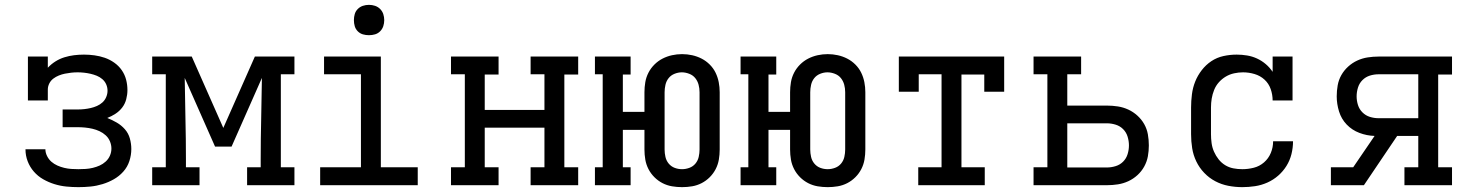

<svg xmlns="http://www.w3.org/2000/svg" viewBox="-20 -763 6040 791"><path d="M303 8Q278 8 253 5.5Q228 3 204 -4.5Q180 -12 158 -24.5Q136 -37 119.5 -56Q103 -75 94 -98.5Q85 -122 85 -147Q85 -148 85 -148Q85 -148 85 -148H167Q167 -134 174 -120Q181 -106 192 -96.5Q203 -87 216.5 -81Q230 -75 244.5 -71.5Q259 -68 273.5 -67Q288 -66 303 -66Q318 -66 333 -67Q348 -68 362.5 -71.5Q377 -75 390.5 -81Q404 -87 415.5 -97.5Q427 -108 433 -122Q439 -136 439 -151Q439 -166 433 -180.5Q427 -195 415.5 -205.5Q404 -216 390 -222.5Q376 -229 361 -232.5Q346 -236 330.5 -237.5Q315 -239 300 -239H238V-312H300Q314 -312 327.5 -313.5Q341 -315 354 -318Q367 -321 379.5 -326.5Q392 -332 402 -341Q412 -350 417.5 -363Q423 -376 423 -389Q423 -403 417.5 -415.5Q412 -428 401.5 -437Q391 -446 378.5 -451Q366 -456 353 -459Q340 -462 326.5 -463.5Q313 -465 300 -465Q286 -465 273 -463.5Q260 -462 247.5 -459.5Q235 -457 222.5 -452Q210 -447 199.5 -439Q189 -431 183 -419Q177 -407 177 -394V-349H95V-530H177V-484Q191 -499 208.5 -510Q226 -521 245.5 -527Q265 -533 285 -535.5Q305 -538 326 -538Q326 -538 326 -538Q326 -538 326 -538Q326 -538 326 -538Q326 -538 326 -538Q348 -538 369.5 -535Q391 -532 411.5 -525Q432 -518 450.5 -505Q469 -492 481.5 -474Q494 -456 499.5 -435Q505 -414 505 -392Q505 -373 500 -354Q495 -335 483.5 -320Q472 -305 456 -294.5Q440 -284 422 -277Q442 -269 461 -258Q480 -247 494.5 -230.5Q509 -214 515 -192.5Q521 -171 521 -149Q521 -124 513 -99.5Q505 -75 488 -56Q471 -37 449 -24.5Q427 -12 402.5 -4.5Q378 3 353 5.5Q328 8 303 8Z M607 0V-74H663V-457H607V-530H770L900 -236L1030 -530H1193V-457H1137V-74H1193V0H998V-74H1054V-106Q1054 -190 1056 -274Q1058 -358 1059 -442L934 -159H866L741 -442Q742 -358 744 -274Q746 -190 746 -106V-74H802V0Z M1299 0V-74H1467V-457H1315V-530H1549V-74H1701V0ZM1500 -618Q1487 -618 1475 -621.5Q1463 -625 1454 -634Q1445 -643 1441.5 -655Q1438 -667 1438 -680Q1438 -693 1441.5 -705Q1445 -717 1454 -726Q1463 -735 1475 -739Q1487 -743 1500 -743Q1513 -743 1525 -739Q1537 -735 1546 -726Q1555 -717 1559 -705Q1563 -693 1563 -680Q1563 -667 1559 -655Q1555 -643 1546 -634Q1537 -625 1525 -621.5Q1513 -618 1500 -618Z M1838 0V-74H1895V-457H1838V-530H2034V-456H1977V-310H2223V-457H2166V-530H2362V-456H2305V-74H2362V0H2166V-74H2223V-237H1977V-74H2034V0Z M2790 8Q2769 8 2748.5 4.5Q2728 1 2709.5 -8.5Q2691 -18 2676 -33Q2661 -48 2651.5 -66.5Q2642 -85 2638.5 -105.5Q2635 -126 2635 -147V-228H2546V-74H2578V0H2431V-74H2463V-457H2431V-530H2578V-456H2546V-302H2635V-383Q2635 -404 2638.5 -424.5Q2642 -445 2651.5 -463.5Q2661 -482 2676 -497Q2691 -512 2709.5 -521.5Q2728 -531 2748.5 -535.5Q2769 -540 2790 -540Q2811 -540 2831.5 -535.5Q2852 -531 2870.5 -521.5Q2889 -512 2904 -497Q2919 -482 2928 -463.5Q2937 -445 2941 -424.5Q2945 -404 2945 -383V-147Q2945 -126 2941.5 -105.5Q2938 -85 2928.5 -66.5Q2919 -48 2904 -33Q2889 -18 2870.5 -8.5Q2852 1 2831.5 4.5Q2811 8 2790 8ZM2790 -66Q2805 -66 2820 -71.5Q2835 -77 2845 -89Q2855 -101 2858.5 -116.5Q2862 -132 2862 -147V-383Q2862 -399 2858 -414Q2854 -429 2844.5 -441Q2835 -453 2819.5 -459Q2804 -465 2789 -465Q2774 -465 2759 -459Q2744 -453 2734.5 -441Q2725 -429 2721.5 -413.5Q2718 -398 2718 -383V-147Q2718 -132 2721.5 -116.5Q2725 -101 2735 -89Q2745 -77 2759.5 -71.5Q2774 -66 2790 -66Z M3390 8Q3369 8 3348.5 4.5Q3328 1 3309.5 -8.5Q3291 -18 3276 -33Q3261 -48 3251.5 -66.5Q3242 -85 3238.5 -105.5Q3235 -126 3235 -147V-228H3146V-74H3178V0H3031V-74H3063V-457H3031V-530H3178V-456H3146V-302H3235V-383Q3235 -404 3238.5 -424.5Q3242 -445 3251.5 -463.5Q3261 -482 3276 -497Q3291 -512 3309.5 -521.5Q3328 -531 3348.5 -535.5Q3369 -540 3390 -540Q3411 -540 3431.5 -535.5Q3452 -531 3470.5 -521.5Q3489 -512 3504 -497Q3519 -482 3528 -463.5Q3537 -445 3541 -424.5Q3545 -404 3545 -383V-147Q3545 -126 3541.5 -105.5Q3538 -85 3528.5 -66.5Q3519 -48 3504 -33Q3489 -18 3470.5 -8.5Q3452 1 3431.5 4.5Q3411 8 3390 8ZM3390 -66Q3405 -66 3420 -71.5Q3435 -77 3445 -89Q3455 -101 3458.5 -116.5Q3462 -132 3462 -147V-383Q3462 -399 3458 -414Q3454 -429 3444.5 -441Q3435 -453 3419.5 -459Q3404 -465 3389 -465Q3374 -465 3359 -459Q3344 -453 3334.5 -441Q3325 -429 3321.5 -413.5Q3318 -398 3318 -383V-147Q3318 -132 3321.5 -116.5Q3325 -101 3335 -89Q3345 -77 3359.5 -71.5Q3374 -66 3390 -66Z M3763 0V-74H3859V-457H3765V-385H3683V-530H4117V-385H4035V-456H3941V-74H4037V0Z M4238 0V-74H4295V-457H4238V-530H4434V-457H4377V-328H4540Q4563 -328 4585.5 -324.5Q4608 -321 4628.5 -311.5Q4649 -302 4666 -286.5Q4683 -271 4694 -251.5Q4705 -232 4709 -209.5Q4713 -187 4713 -164Q4713 -141 4709 -119Q4705 -97 4694 -77Q4683 -57 4666 -41.5Q4649 -26 4628.5 -16.5Q4608 -7 4585.5 -3.5Q4563 0 4540 0ZM4377 -73H4540Q4558 -73 4576 -78.5Q4594 -84 4607 -97Q4620 -110 4625.5 -128Q4631 -146 4631 -164Q4631 -182 4625.5 -200Q4620 -218 4607 -231Q4594 -244 4576 -249.5Q4558 -255 4540 -255H4377Z M5098 8Q5069 8 5040.5 2.5Q5012 -3 4986.5 -16.5Q4961 -30 4941 -51Q4921 -72 4908.5 -98Q4896 -124 4891.5 -152.5Q4887 -181 4887 -210V-320Q4887 -347 4890.5 -374.5Q4894 -402 4904 -427Q4914 -452 4931 -474Q4948 -496 4970.5 -511Q4993 -526 5020 -532Q5047 -538 5075 -538Q5096 -538 5117.5 -534.5Q5139 -531 5158.5 -522Q5178 -513 5194.5 -499Q5211 -485 5223 -467V-530H5305V-349H5223Q5223 -373 5215 -396Q5207 -419 5189.5 -435Q5172 -451 5148.5 -458Q5125 -465 5101 -465Q5083 -465 5064.5 -461Q5046 -457 5030 -447.5Q5014 -438 5001.5 -424Q4989 -410 4982 -392.5Q4975 -375 4972 -357Q4969 -339 4969 -320V-210Q4969 -192 4971.5 -173.5Q4974 -155 4981.5 -138Q4989 -121 5000.5 -106.5Q5012 -92 5027.5 -82.5Q5043 -73 5061 -69.5Q5079 -66 5098 -66Q5122 -66 5145.5 -72Q5169 -78 5187.5 -94Q5206 -110 5215.5 -133Q5225 -156 5225 -181Q5225 -181 5225 -181Q5225 -181 5225 -181H5307Q5307 -181 5307 -181Q5307 -181 5307 -181Q5307 -154 5300.5 -128Q5294 -102 5280 -79.5Q5266 -57 5246 -39.5Q5226 -22 5201.5 -11Q5177 0 5150.5 4Q5124 8 5098 8Z M5463 0V-74H5555L5643 -203Q5611 -204 5580.5 -215.5Q5550 -227 5528 -250Q5506 -273 5496.5 -304Q5487 -335 5487 -366Q5487 -389 5491 -411.5Q5495 -434 5506 -453.5Q5517 -473 5534 -488.5Q5551 -504 5571.5 -513.5Q5592 -523 5614.5 -526.5Q5637 -530 5660 -530H5962V-456H5905V-74H5962V0H5766V-74H5823V-203H5736L5599 0ZM5823 -276V-457H5660Q5641 -457 5623.5 -451.5Q5606 -446 5593 -433Q5580 -420 5574.5 -402Q5569 -384 5569 -366Q5569 -348 5574.5 -330.5Q5580 -313 5593 -300Q5606 -287 5623.5 -281.5Q5641 -276 5660 -276Z"/></svg>

Font: Iosevka Curly Slab Extended
Style: Regular
Weight: 400
Width: 7
Monospace: yes
Designer: Belleve Invis
Foundry: Belleve Invis
Version: Version 11.1.0; ttfautohint (v1.8.3)